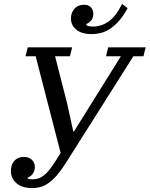

<svg xmlns="http://www.w3.org/2000/svg" viewBox="-20 -937 755 969"><path d="M141 12Q91 12 63 -12.5Q35 -37 35 -75Q35 -106 52.5 -125.5Q70 -145 100 -145Q126 -145 141 -130.5Q156 -116 156 -93Q156 -79 147.5 -63.5Q139 -48 119 -40V-36Q122 -34 127.5 -33Q133 -32 142 -32Q158 -32 172 -36Q186 -40 200.5 -51Q215 -62 230 -81Q245 -100 264 -130L286 -165L160 -653H109L120 -698H344L333 -653H258L319 -414L350 -273H353L439 -411L590 -653H515L526 -698H715L704 -653H653L312 -114Q289 -78 268.5 -54Q248 -30 227.5 -15Q207 0 186 6Q165 12 141 12ZM441 -765Q392 -765 365 -787.5Q338 -810 338 -844Q338 -873 356 -893Q374 -913 404 -913Q427 -913 439 -900Q451 -887 451 -867Q451 -847 439.5 -833.5Q428 -820 416 -816V-810Q421 -806 430 -804.5Q439 -803 450 -803Q491 -803 527.5 -828Q564 -853 596 -917L624 -896Q604 -859 582.5 -834Q561 -809 538.5 -793.5Q516 -778 491.5 -771.5Q467 -765 441 -765Z"/></svg>

Font: IBM Plex Serif Text
Style: Italic
Weight: 450
Italic angle: -14°
Designer: Mike Abbink, Paul van der Laan, Pieter van Rosmalen
Foundry: Bold Monday
Version: Version 3.001